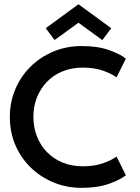

<svg xmlns="http://www.w3.org/2000/svg" viewBox="-20 -894 676 926"><path d="M380 -92Q437 -92 479.8 -107.8Q522.5 -123.5 542 -139L587 -49Q564.5 -29 508.5 -8.5Q452.5 12 374.5 12Q301.5 12 238.5 -14Q175.5 -40 128 -86.2Q80.5 -132.5 54 -194.5Q27.5 -256.5 27.5 -329Q27.5 -401.5 54 -464Q80.5 -526.5 127.8 -573Q175 -619.5 238.2 -645.8Q301.5 -672 374.5 -672Q452.5 -672 508.5 -651.5Q564.5 -631 587 -611L542 -521Q522.5 -536.5 479.8 -552.2Q437 -568 380 -568Q326 -568 282 -550Q238 -532 206.5 -499.5Q175 -467 158 -423.8Q141 -380.5 141 -330.5Q141 -280 158 -236.5Q175 -193 206.5 -160.5Q238 -128 282 -110Q326 -92 380 -92ZM243.5 -701 200.5 -758 358.5 -873.5 516.5 -758 473.5 -700.5 358.5 -784.5Z"/></svg>

Font: League Spartan Thin Medium
Style: Regular
Weight: 500
Version: Version 2.002